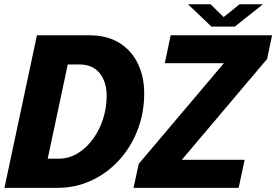

<svg xmlns="http://www.w3.org/2000/svg" viewBox="-20 -908 1335 928"><path d="M1.5 0 158.5 -737.5H410.5Q498 -737.5 557.2 -700.5Q616.5 -663.5 646.8 -599.8Q677 -536 677 -457Q677 -360.5 644.2 -277.5Q611.5 -194.5 553.8 -132Q496 -69.5 420.2 -34.8Q344.5 0 258.5 0ZM363 -596.5H307.5L210.5 -141H262.5Q312.5 -141 354.8 -166.5Q397 -192 428.8 -235.2Q460.5 -278.5 478 -332.5Q495.5 -386.5 495.5 -443Q495.5 -513.5 461.2 -555Q427 -596.5 363 -596.5ZM859 -135.5H1162.5L1133.5 0H625.5L650.5 -116L1062 -602.5H776.5L805 -737.5H1295L1271 -623L859.5 -136.5ZM888.5 -887.5H997.5L1061 -825.5L1138 -887.5H1251L1115 -779.5H1002Z"/></svg>

Font: Epilogue ExtraBold
Style: Italic
Weight: 800
Italic angle: -12°
Designer: Tyler Finck
Foundry: Etcetera Type Co
Version: Version 2.111; ttfautohint (v1.8.3)